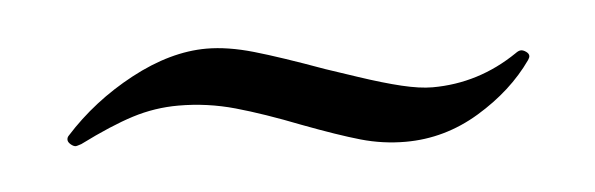

<svg xmlns="http://www.w3.org/2000/svg" viewBox="-26 -484 756 244"><g transform="rotate(-5 351.5 -362.0)"><path d="M354 -325Q308 -343 272.5 -353Q237 -363 200 -363Q170 -363 141.5 -354Q113 -345 73 -325Q67 -323 66 -323Q63 -323 59.5 -326Q56 -329 56 -332Q56 -335 58 -337Q95 -378 145.5 -405Q196 -432 242 -432Q269 -432 302 -422.5Q335 -413 390 -393Q399 -390 430.5 -379.5Q462 -369 485 -363.5Q508 -358 524 -358Q583 -358 633 -392Q637 -395 640 -395Q643 -395 646.5 -392.5Q650 -390 650 -387Q650 -385 648 -382Q622 -345 578 -318.5Q534 -292 484 -292Q455 -292 427 -300Q399 -308 354 -325Z"/></g></svg>

Font: Shippori Mincho Medium
Style: Regular
Weight: 500
Designer: FONTDASU
Foundry: FONTDASU / Google Inc. / but / Adobe
Version: Version 3.110; ttfautohint (v1.8.3)